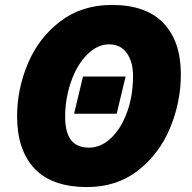

<svg xmlns="http://www.w3.org/2000/svg" viewBox="-20 -745 775 775"><path d="M49 -276Q49 -385 92.5 -488.5Q136 -592 223 -658.5Q310 -725 432 -725Q570 -725 640 -651.5Q710 -578 710 -445Q710 -333 666.5 -228.5Q623 -124 537.5 -57Q452 10 332 10Q190 10 119.5 -64.5Q49 -139 49 -276ZM517 -439Q517 -495 492 -530.5Q467 -566 420 -566Q373 -566 332 -525Q291 -484 267 -416Q243 -348 243 -273Q243 -210 267 -179.5Q291 -149 339 -149Q387 -149 428 -187.5Q469 -226 493 -292.5Q517 -359 517 -439ZM315 -436H487L451 -286H279Z"/></svg>

Font: Noto Sans Display Black
Style: Italic
Weight: 900
Italic angle: -12°
Designer: Monotype Design team
Foundry: Monotype Imaging Inc.
Version: Version 1.000